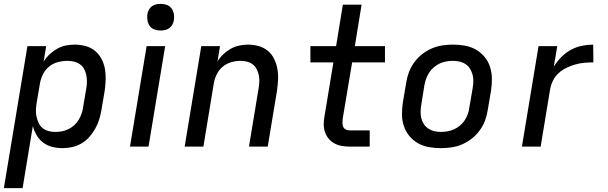

<svg xmlns="http://www.w3.org/2000/svg" viewBox="-27 -759 3147 994"><path d="M-7 215 115 -520H212L199 -440Q212 -461 230 -478Q248 -495 269.5 -507Q291 -519 314 -523.5Q337 -528 360 -528Q389 -528 416.5 -520.5Q444 -513 464.5 -496Q485 -479 498 -455Q511 -431 516 -403.5Q521 -376 520 -347Q519 -318 515 -289L498 -189Q494 -165 486.5 -140.5Q479 -116 466 -93Q453 -70 435.5 -50Q418 -30 395 -16.5Q372 -3 346.5 2.5Q321 8 297 8Q269 8 243.5 1.5Q218 -5 197 -20.5Q176 -36 163 -58.5Q150 -81 143 -106L90 215ZM259 -76Q276 -76 293 -79Q310 -82 326.5 -90Q343 -98 356.5 -110Q370 -122 379.5 -137.5Q389 -153 395 -169.5Q401 -186 403 -203L420 -303Q423 -320 423 -337.5Q423 -355 419.5 -371.5Q416 -388 408 -402.5Q400 -417 386.5 -426.5Q373 -436 356 -440Q339 -444 322 -444Q298 -444 273 -437.5Q248 -431 228 -415Q208 -399 196 -375.5Q184 -352 180 -328L163 -228Q160 -210 159 -191.5Q158 -173 162 -155.5Q166 -138 173 -122.5Q180 -107 193.5 -96Q207 -85 224 -80.5Q241 -76 259 -76Z M646 0 732 -520H828L742 0ZM804 -601Q788 -601 772.5 -606.5Q757 -612 748 -624.5Q739 -637 736.5 -653.5Q734 -670 736 -687Q738 -698 744 -709Q750 -720 760 -727Q770 -734 781.5 -736.5Q793 -739 805 -739Q821 -739 836.5 -733.5Q852 -728 861 -715.5Q870 -703 873 -686.5Q876 -670 873 -653Q871 -642 865 -631Q859 -620 849 -613Q839 -606 827.5 -603.5Q816 -601 804 -601Z M929 0 1015 -520H1112L1099 -441Q1111 -461 1129 -478Q1147 -495 1167.5 -506.5Q1188 -518 1211 -523Q1234 -528 1256 -528Q1285 -528 1312 -520.5Q1339 -513 1359.5 -496Q1380 -479 1392 -454.5Q1404 -430 1409 -402.5Q1414 -375 1412.5 -346.5Q1411 -318 1407 -289L1359 0H1262L1312 -303Q1315 -320 1315.5 -337.5Q1316 -355 1312.5 -371Q1309 -387 1301.5 -401.5Q1294 -416 1281 -426Q1268 -436 1251.5 -440Q1235 -444 1218 -444Q1194 -444 1170 -437Q1146 -430 1126.5 -414Q1107 -398 1095.5 -375Q1084 -352 1080 -328L1026 0Z M1784 0Q1763 0 1742.5 -3.5Q1722 -7 1704.5 -16.5Q1687 -26 1674.5 -41Q1662 -56 1655.5 -75Q1649 -94 1649 -115Q1649 -136 1653 -157L1699 -436H1580V-520H1713L1748 -735H1845L1810 -520H1966V-436H1796L1747 -143Q1746 -133 1746 -122Q1746 -111 1750 -102Q1754 -93 1763.5 -88.5Q1773 -84 1784 -84H1887V0Z M2255 8Q2223 8 2192.5 2.5Q2162 -3 2136 -18Q2110 -33 2091.5 -56Q2073 -79 2063.5 -107.5Q2054 -136 2054 -167.5Q2054 -199 2059 -231L2076 -331Q2080 -358 2090 -385Q2100 -412 2117.5 -436Q2135 -460 2158.5 -478.5Q2182 -497 2209 -508.5Q2236 -520 2263.5 -524Q2291 -528 2318 -528Q2350 -528 2380.5 -522.5Q2411 -517 2437 -502Q2463 -487 2482 -464Q2501 -441 2510 -412.5Q2519 -384 2519.5 -352.5Q2520 -321 2515 -289L2498 -189Q2494 -162 2484 -135Q2474 -108 2456.5 -84Q2439 -60 2415.5 -41.5Q2392 -23 2365 -11.5Q2338 0 2310 4Q2282 8 2255 8ZM2255 -76Q2272 -76 2289.5 -79Q2307 -82 2323.5 -89.5Q2340 -97 2354.5 -109Q2369 -121 2379 -136.5Q2389 -152 2395 -169Q2401 -186 2403 -203L2420 -303Q2423 -321 2423.5 -338.5Q2424 -356 2419.5 -372.5Q2415 -389 2406.5 -403Q2398 -417 2384 -426.5Q2370 -436 2353 -440Q2336 -444 2318 -444Q2301 -444 2283.5 -441Q2266 -438 2250 -430.5Q2234 -423 2219.5 -411Q2205 -399 2195 -383.5Q2185 -368 2179 -351Q2173 -334 2170 -317L2154 -217Q2151 -199 2150.5 -181.5Q2150 -164 2154 -147.5Q2158 -131 2167 -117Q2176 -103 2190 -93.5Q2204 -84 2220.5 -80Q2237 -76 2255 -76Z M2675 0 2761 -520H2858L2840 -414Q2857 -441 2879 -463.5Q2901 -486 2928.5 -501Q2956 -516 2985.5 -522Q3015 -528 3044 -528L3045 -436Q3022 -436 2998.5 -434Q2975 -432 2952 -425.5Q2929 -419 2906 -408Q2883 -397 2865 -380.5Q2847 -364 2836 -342Q2825 -320 2821 -297L2772 0Z"/></svg>

Font: Iosevka Aile Medium Oblique
Style: Regular
Weight: 500
Italic angle: -9°
Designer: Belleve Invis
Foundry: Belleve Invis
Version: Version 31.1.0; ttfautohint (v1.8.4)